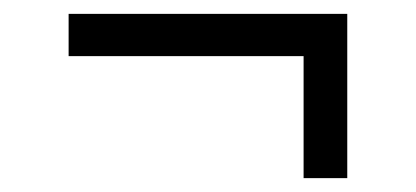

<svg xmlns="http://www.w3.org/2000/svg" viewBox="-20 -412 600 277"><path d="M418 -372 461 -331H79V-392H481V-155H418Z"/></svg>

Font: Roboto Serif 20pt SemiCondensed
Style: Regular
Weight: 400
Width: 4
Version: Version 1.008